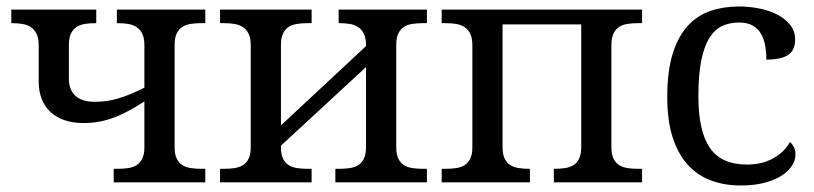

<svg xmlns="http://www.w3.org/2000/svg" viewBox="-20 -566 2528 596"><path d="M333 0V-42H346.2Q362.8 -42 377.7 -44.2Q392.6 -46.4 403.8 -53.2Q415 -60.1 421.6 -73.5Q428.2 -86.9 428.2 -108.9V-251Q404.3 -235.8 382.3 -223.6Q360.4 -211.4 337.9 -202.6Q315.4 -193.8 291.5 -189Q267.6 -184.1 238.8 -184.1Q205.6 -184.1 179.7 -193.1Q153.8 -202.1 136.2 -218.8Q118.7 -235.4 109.4 -259Q100.1 -282.7 100.1 -312V-425.8Q100.1 -447.8 93.5 -461.2Q86.9 -474.6 75.7 -481.9Q64.5 -489.3 49.6 -491.7Q34.7 -494.1 18.1 -494.1H15.1V-536.1H278.8V-494.1H275.9Q259.3 -494.1 244.4 -491.9Q229.5 -489.7 218.3 -482.7Q207 -475.6 200.4 -462.2Q193.8 -448.7 193.8 -426.8V-321.8Q193.8 -287.1 214.1 -268.6Q234.4 -250 273.9 -250Q293 -250 310.8 -252.4Q328.6 -254.9 346.7 -260.3Q364.7 -265.6 384.8 -273.9Q404.8 -282.2 428.2 -293.9V-425.8Q428.2 -447.8 421.6 -461.2Q415 -474.6 403.8 -481.9Q392.6 -489.3 377.7 -491.7Q362.8 -494.1 346.2 -494.1H342.8V-536.1H617.2V-494.1H604Q587.4 -494.1 572.5 -491.9Q557.6 -489.7 546.4 -482.7Q535.2 -475.6 528.6 -462.2Q522 -448.7 522 -426.8V-108.9Q522 -86.9 528.6 -73.5Q535.2 -60.1 546.4 -53.2Q557.6 -46.4 572.5 -44.2Q587.4 -42 604 -42H617.2V0Z M1305.2 -536.1V-494.1H1292Q1275.4 -494.1 1260.5 -491.9Q1245.6 -489.7 1234.4 -482.7Q1223.1 -475.6 1216.6 -462.2Q1210 -448.7 1210 -426.8V-108.9Q1210 -86.9 1216.6 -73.5Q1223.1 -60.1 1234.4 -53.2Q1245.6 -46.4 1260.5 -44.2Q1275.4 -42 1292 -42H1305.2V0H1021V-42H1034.2Q1050.8 -42 1065.7 -44.2Q1080.6 -46.4 1091.8 -53.2Q1103 -60.1 1109.6 -73.5Q1116.2 -86.9 1116.2 -108.9V-357.9L852.1 -113.8V-108.9Q852.1 -86.9 858.6 -73.5Q865.2 -60.1 876.5 -53.2Q887.7 -46.4 902.6 -44.2Q917.5 -42 934.1 -42H947.3V0H663.1V-42H676.3Q692.9 -42 707.8 -44.2Q722.7 -46.4 733.9 -53.2Q745.1 -60.1 751.7 -73.5Q758.3 -86.9 758.3 -108.9V-425.8Q758.3 -447.8 751.7 -461.2Q745.1 -474.6 733.9 -481.9Q722.7 -489.3 707.8 -491.7Q692.9 -494.1 676.3 -494.1H663.1V-536.1H947.3V-494.1H934.1Q917.5 -494.1 902.6 -491.9Q887.7 -489.7 876.5 -482.7Q865.2 -475.6 858.6 -462.2Q852.1 -448.7 852.1 -426.8V-176.8L1116.2 -422.9V-425.8Q1116.2 -447.8 1109.6 -461.2Q1103 -474.6 1091.8 -481.9Q1080.6 -489.3 1065.7 -491.7Q1050.8 -494.1 1034.2 -494.1H1031.2V-536.1Z M1973.1 -536.1V-494.1H1960Q1943.4 -494.1 1928.5 -491.9Q1913.6 -489.7 1902.3 -482.7Q1891.1 -475.6 1884.5 -462.2Q1877.9 -448.7 1877.9 -426.8V-108.9Q1877.9 -86.9 1884.5 -73.5Q1891.1 -60.1 1902.3 -53.2Q1913.6 -46.4 1928.5 -44.2Q1943.4 -42 1960 -42H1973.1V0H1699.2V-42H1702.1Q1718.8 -42 1733.6 -44.2Q1748.5 -46.4 1759.8 -53.2Q1771 -60.1 1777.6 -73.5Q1784.2 -86.9 1784.2 -108.9V-490.2H1540V-108.9Q1540 -86.9 1546.6 -73.5Q1553.2 -60.1 1564.5 -53.2Q1575.7 -46.4 1590.6 -44.2Q1605.5 -42 1622.1 -42H1625V0H1351.1V-42H1364.3Q1380.9 -42 1395.8 -44.2Q1410.6 -46.4 1421.9 -53.2Q1433.1 -60.1 1439.7 -73.5Q1446.3 -86.9 1446.3 -108.9V-425.8Q1446.3 -447.8 1439.7 -461.2Q1433.1 -474.6 1421.9 -481.9Q1410.6 -489.3 1395.8 -491.7Q1380.9 -494.1 1364.3 -494.1H1351.1V-536.1Z M2279.3 9.8Q2229.5 9.8 2187.5 -5.6Q2145.5 -21 2115.2 -54.2Q2085 -87.4 2068.1 -139.4Q2051.3 -191.4 2051.3 -265.1Q2051.3 -345.2 2068.1 -399.2Q2085 -453.1 2115 -485.8Q2145 -518.6 2185.8 -532.2Q2226.6 -545.9 2273.9 -545.9Q2305.2 -545.9 2336.2 -539.8Q2367.2 -533.7 2392.1 -521Q2417 -508.3 2432.6 -489Q2448.2 -469.7 2448.2 -443.8Q2448.2 -409.2 2425.8 -395Q2403.3 -380.9 2358.9 -380.9Q2358.9 -404.3 2355 -425.3Q2351.1 -446.3 2341.6 -462.2Q2332 -478 2315.7 -487.1Q2299.3 -496.1 2273.9 -496.1Q2245.1 -496.1 2221.9 -485.4Q2198.7 -474.6 2182.1 -448.2Q2165.5 -421.9 2156.7 -377.4Q2147.9 -333 2147.9 -266.1Q2147.9 -159.7 2183.3 -107.4Q2218.8 -55.2 2299.3 -55.2Q2345.7 -55.2 2380.4 -74.7Q2415 -94.2 2432.1 -125Q2439.5 -119.1 2444.3 -109.4Q2449.2 -99.6 2449.2 -85.9Q2449.2 -68.8 2438.5 -51.8Q2427.7 -34.7 2406.5 -21Q2385.3 -7.3 2353.5 1.2Q2321.8 9.8 2279.3 9.8Z"/></svg>

Font: Droid-TTFautohint Serif
Style: Regular
Weight: 400
Foundry: Ascender Corporation
Version: Version 1.00; ttfautohint (v1.00rc1.4-1a1c-dirty) -l 8 -r 50